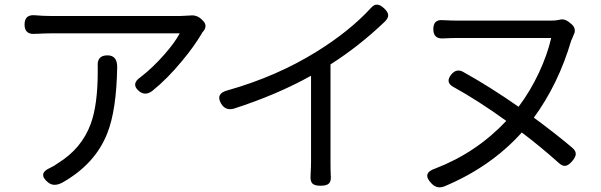

<svg xmlns="http://www.w3.org/2000/svg" viewBox="-20 -778 2597 829"><path d="M188 10Q140 -29 198 -54Q215 -62 228 -72Q333 -136 372 -244Q402 -326 402 -469Q402 -480 402 -491Q398 -539 444 -539Q486 -539 486 -489Q483 -302 443 -202Q391 -70 250 10Q213 30 188 10ZM581 -384Q543 -415 587 -445Q640 -486 689 -542Q735 -594 756 -634H198Q178 -634 137 -632H134Q86 -627 86 -672Q86 -717 133 -712Q166 -709 198 -709H479H760Q772 -709 800 -711Q830 -715 852 -693L856 -689Q877 -668 859 -644Q858 -643 856 -641Q852 -636 851 -633Q817 -576 767 -516Q703 -438 637 -385Q607 -363 581 -384Z M1364 24Q1338 24 1328.5 14Q1319 4 1321 -22Q1323 -60 1323 -80V-451Q1176 -369 990 -309Q954 -299 935 -330Q909 -374 963 -388Q1175 -448 1347 -555Q1489 -643 1581 -743Q1595 -759 1608 -758Q1621 -758 1638 -742.5Q1655 -727 1656 -713.5Q1657 -700 1642 -685Q1530 -578 1407 -500V-290V-80Q1407 -42 1408 -24Q1411 3 1401 13.5Q1391 24 1364 24Z M1843 14Q1799 -31 1861 -51Q2037 -119 2166 -256Q2047 -342 1937 -403Q1901 -423 1929 -457Q1951 -483 1979 -468Q2096 -403 2219 -317Q2269 -383 2307 -464Q2343 -541 2360 -614H1956Q1932 -614 1890 -612Q1851 -611 1851 -652.5Q1851 -694 1890 -691Q1932 -689 1956 -689H2158H2360Q2378 -689 2393 -692Q2415 -699 2435 -684L2446 -675Q2458 -666 2461 -653Q2464 -640 2457 -628Q2455 -623 2451 -613Q2448 -606 2446 -602Q2391 -415 2285 -270Q2384 -197 2451 -140Q2467 -126 2466 -112Q2465 -99 2450 -81.5Q2435 -64 2421.5 -62Q2408 -60 2392 -75Q2315 -144 2233 -206Q2099 -57 1898 27Q1866 39 1843 14Z"/></svg>

Font: GenSenRounded TW R
Style: Regular
Weight: 400
Version: Version 1.501;PS 1;hotconv 16.6.51;makeotf.lib2.5.65220